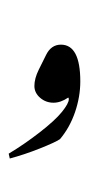

<svg xmlns="http://www.w3.org/2000/svg" viewBox="-20 -652 462 872"><path d="M344.7 -282.2Q344.7 -212.9 320.8 -142.8Q296.9 -72.8 252.4 -20Q228.5 -4.4 159.4 22.9Q90.3 50.3 24.4 67.9L19.5 45.9Q90.3 3.4 160.4 -51Q230.5 -105.5 261.5 -144Q292.5 -182.6 292.5 -201.2Q292.5 -206.5 290 -209Q255.9 -185.5 223.1 -185.5Q188 -185.5 162.1 -208Q136.2 -230.5 136.2 -261.7Q136.2 -295.4 156.2 -335.9L189 -401.9Q211.9 -449.2 256.8 -449.2Q344.7 -449.2 344.7 -282.2ZM216.3 -631.8ZM164.6 199.7ZM124 -49.3Z"/></svg>

Font: Noto Nastaliq Urdu
Style: Regular
Weight: 400
Designer: Monotype Design Team
Foundry: Monotype Imaging Inc.
Version: Version 1.02 uh